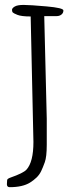

<svg xmlns="http://www.w3.org/2000/svg" viewBox="-20 -674 294 788"><path d="M161.6 -607.9 171.9 -186.5V-80.1Q171.9 -30.3 163.8 -8.1Q155.8 14.2 148.7 28.8Q141.6 43.5 129.9 54.7Q118.2 65.9 103.5 75.2Q72.8 94.2 20 94.2Q8.3 94.2 8.3 82L9.3 65.4Q9.3 59.6 23.4 54.7Q75.2 36.6 88.4 22.5Q117.2 -8.8 117.2 -91.3L106 -602.1V-606.4Q67.9 -606.4 51.5 -613Q35.2 -619.6 32.2 -623Q29.3 -626.5 29.3 -633.5Q29.3 -640.6 40.5 -647.2Q51.8 -653.8 76.9 -653.8Q102.1 -653.8 171.1 -647.7Q240.2 -641.6 240.2 -631.1Q240.2 -620.6 232.2 -614.3Q224.1 -607.9 212.9 -607.9Z"/></svg>

Font: Amatic
Style: Bold
Weight: 700
Width: 3
Version: Version 2.000; ttfautohint (v0.92-dirty) -l 8 -r 50 -G 50 -x